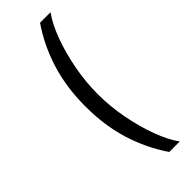

<svg xmlns="http://www.w3.org/2000/svg" viewBox="-297 -784 955 955"><g transform="rotate(-45 181.0 -306.5)"><path d="M106.5 -306.8Q106.5 -441.1 141.5 -553.8Q176.5 -666.5 241.5 -761.4H315.3Q281.2 -714.5 253.6 -639.9Q225.9 -565.3 209.5 -478.3Q193.2 -391.3 193.2 -306.8Q193.2 -222.3 209.5 -135.3Q225.9 -48.3 253.6 26.3Q281.2 100.9 315.3 147.7H241.5Q176.5 52.9 141.5 -59.8Q106.5 -172.6 106.5 -306.8Z"/></g></svg>

Font: Inter Zeller
Style: Regular
Weight: 400
Designer: Rasmus Andersson; Joe Bland
Foundry: zeller
Version: Version 3.015;git-dec3a8cb1